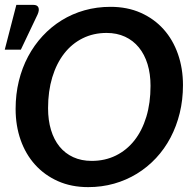

<svg xmlns="http://www.w3.org/2000/svg" viewBox="-26 -759 798 787"><path d="M724 -410Q724 -350 710.8 -295.8Q697.5 -241.5 673 -195Q648.5 -148.5 613.5 -111Q578.5 -73.5 535.2 -47Q492 -20.5 441.5 -6.2Q391 8 335.5 8Q266.5 8 211.5 -16.5Q156.5 -41 117.8 -84Q79 -127 58.5 -185.5Q38 -244 38 -312.5Q38 -372.5 51.2 -426.8Q64.5 -481 89.2 -527.5Q114 -574 148.8 -611.5Q183.5 -649 226.8 -675.8Q270 -702.5 320.5 -716.8Q371 -731 427 -731Q496 -731 551 -706.5Q606 -682 644.5 -639Q683 -596 703.5 -537.2Q724 -478.5 724 -410ZM591 -407Q591 -456 578.8 -496Q566.5 -536 543.2 -564.5Q520 -593 486.5 -608.5Q453 -624 411 -624Q357 -624 312.8 -602Q268.5 -580 237 -539.5Q205.5 -499 188.2 -442Q171 -385 171 -315.5Q171 -266.5 183 -226.5Q195 -186.5 218 -158.2Q241 -130 274.2 -114.8Q307.5 -99.5 350 -99.5Q404.5 -99.5 449 -121.5Q493.5 -143.5 525 -183.5Q556.5 -223.5 573.8 -280.2Q591 -337 591 -407ZM-6.5 -555.5 41 -739H111Q127 -739 131.5 -728.2Q136 -717.5 128 -699.5L59.5 -555.5Z"/></svg>

Font: Lato 2
Style: Bold Italic
Weight: 700
Italic angle: -7°
Designer: Lukasz Dziedzic with Adam Twardoch and Botio Nikoltchev
Foundry: tyPoland Lukasz Dziedzic
Version: Version 2.015; 2015-08-06; http://www.latofonts.com/